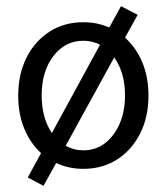

<svg xmlns="http://www.w3.org/2000/svg" viewBox="-20 -539 540 622"><path d="M121 63 70 36 113 -43Q78 -75 58.5 -122.5Q39 -170 39 -229Q39 -299 66 -352.5Q93 -406 140.5 -436.5Q188 -467 250 -467Q295 -467 334 -450L372 -519L426 -491L385 -417Q421 -385 441 -337Q461 -289 461 -229Q461 -160 434 -106.5Q407 -53 359.5 -22.5Q312 8 250 8Q202 8 162 -11ZM115 -230Q115 -157 148 -108L304 -394Q279 -407 250 -407Q191 -407 153 -357.5Q115 -308 115 -230ZM250 -52Q290 -52 320 -75Q350 -98 367.5 -138Q385 -178 385 -230Q385 -304 350 -353L193 -67Q219 -52 250 -52Z"/></svg>

Font: Ligconsolata
Style: Regular
Weight: 400
Monospace: yes
Designer: Raph Levien, Cyreal, Brenton Simpson
Foundry: Raph Levien, Cyreal, Google
Version: Version 3.001; ttfautohint (v1.8.2.53-6de2)